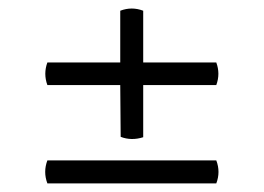

<svg xmlns="http://www.w3.org/2000/svg" viewBox="-20 -548 617 449"><path d="M261.2 -349.1H90.8Q81.1 -375.5 90.8 -401.9H261.2V-522.9Q288.1 -533.2 314.9 -522.9V-401.9H485.8Q495.6 -375.5 485.8 -349.1H314.9V-227.1Q287.1 -218.3 262.2 -228ZM90.8 -172.9H485.8Q496.1 -146 485.8 -119.1H90.8Q80.6 -146 90.8 -172.9Z"/></svg>

Font: Arima Madurai Medium
Style: Regular
Weight: 500
Designer: Joana Correia and Natanael Gama
Foundry: NDISCOVER
Version: Version 1.019;PS 001.019;hotconv 1.0.88;makeotf.lib2.5.64775